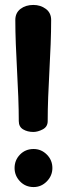

<svg xmlns="http://www.w3.org/2000/svg" viewBox="-20 -751 269 777"><path d="M187 -670Q187 -625 185 -572.5Q183 -520 180 -465.5Q177 -411 175 -358.5Q173 -306 173 -261Q173 -238 153 -227.5Q133 -217 115 -217Q91 -217 73.5 -227.5Q56 -238 56 -261Q56 -306 54 -358.5Q52 -411 49 -465.5Q46 -520 44 -572.5Q42 -625 42 -670Q42 -699 63 -715Q84 -731 115 -731Q144 -731 165.5 -715Q187 -699 187 -670ZM116 -148Q147 -148 169.5 -125.5Q192 -103 192 -71Q192 -40 169.5 -17Q147 6 116 6Q83 6 61 -17Q39 -40 39 -71Q39 -103 61 -125.5Q83 -148 116 -148Z"/></svg>

Font: AkaAcidDosis
Style: ExtraBold
Weight: 800
Designer: Edgar Tolentino, Pablo Impallari, Igino Marini, Aka-Acid
Foundry: Edgar Tolentino, Pablo Impallari, Igino Marini, Aka-Acid
Version: Version 1.007